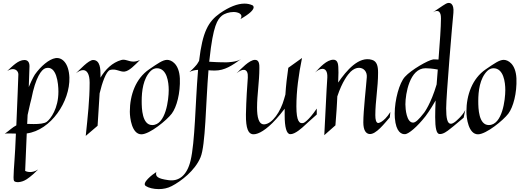

<svg xmlns="http://www.w3.org/2000/svg" viewBox="-20 -918 3626 1328"><path d="M244 254C223 268 203 272 188 272C167 272 154 264 154 264L165 5C332 -17 465 -216 460 -382C456 -481 410 -523 364 -516C319 -509 262 -460 221 -402C221 -402 206 -380 179 -316C182 -389 184 -444 184 -460C184 -491 169 -503 149 -503C106 -503 67 -461 30 -427C45 -436 58 -440 69 -440C92 -440 107 -423 107 -403C107 -382 99 -199 93 -51C67 -38 44 -15 13 7C18 5 29 5 43 5C57 5 73 6 90 6L85 114C80 215 68 321 77 333C85 346 126 346 161 324C161 324 197 303 244 254ZM213 -60C198 -60 183 -61 168 -61L171 -123C184 -186 197 -234 197 -234C226 -384 267 -437 294 -446C372 -470 384 -339 384 -284C384 -167 330 -96 304 -76C287 -63 251 -60 213 -60Z M669 -272C686 -345 714 -425 741 -434C782 -446 809 -419 842 -423C874 -427 911 -466 948 -503C930 -495 916 -492 903 -492C869 -492 847 -511 819 -503C756 -485 709 -438 675 -381V-404C675 -437 674 -503 624 -503C592 -503 530 -434 505 -411C524 -426 541 -433 555 -433C582 -433 600 -405 600 -346C600 -229 587 -111 573 22L655 -48C663 -179 669 -271 669 -271Z M1224 -376C1219 -477 1165 -504 1136 -504C1106 -504 1071 -479 1011 -438C919 -375 878 -261 878 -146C878 -102 892 11 958 11C1015 11 1134 -87 1168 -132C1202 -177 1228 -274 1224 -376ZM1147 -295C1147 -230 1127 -53 1033 -53C963 -53 960 -167 960 -219C960 -287 970 -375 1022 -427C1035 -440 1051 -446 1065 -446C1135 -446 1147 -350 1147 -295Z M1727 -881C1710 -889 1692 -893 1671 -893C1623 -893 1566 -871 1501 -826C1421 -769 1381 -700 1357 -497C1348 -480 1339 -469 1339 -469C1339 -469 1316 -441 1290 -420C1310 -430 1330 -434 1350 -435C1350 -430 1349 -426 1349 -421C1331 -206 1329 65 1298 193C1274 294 1218 339 1145 328C1071 318 1053 303 1061 272C1035 288 956 349 989 369C1007 381 1041 390 1078 390C1108 390 1140 384 1168 369C1232 336 1329 262 1367 170C1402 87 1403 -202 1422 -432C1436 -431 1450 -430 1465 -430C1535 -430 1585 -465 1647 -509C1616 -488 1549 -487 1549 -487C1549 -487 1499 -486 1427 -491L1429 -507C1454 -745 1485 -783 1513 -808C1533 -825 1566 -835 1596 -835C1622 -835 1667 -823 1643 -786C1771 -858 1727 -881 1727 -881Z M2171 -167C2111 -79 2080 -68 2080 -68C2051 -59 2030 -79 2030 -182C2030 -290 2045 -399 2069 -517L1974 -449C1965 -388 1958 -327 1954 -264C1949 -247 1945 -233 1945 -233C1921 -146 1864 -63 1810 -58C1768 -54 1758 -111 1758 -174C1758 -264 1774 -353 1774 -447C1774 -467 1775 -504 1744 -504C1704 -504 1647 -441 1616 -411C1637 -428 1653 -435 1666 -435C1688 -435 1696 -413 1694 -381C1690 -330 1683 -226 1681 -126C1680 -26 1699 5 1725 10C1752 15 1799 -3 1864 -67C1864 -67 1904 -106 1949 -166V-119C1949 -41 1961 9 1987 10C2020 12 2070 -34 2090 -53C2090 -53 2110 -72 2171 -126ZM1613 -409 1616 -411Z M2316 -481C2311 -498 2300 -505 2286 -505C2240 -505 2192 -452 2159 -416C2175 -431 2194 -442 2210 -442C2230 -442 2246 -426 2244 -382C2244 -382 2238 -300 2223 17L2300 -51C2307 -129 2311 -209 2311 -209C2311 -221 2312 -236 2313 -251C2347 -354 2386 -403 2405 -422C2425 -441 2445 -449 2463 -449C2495 -449 2520 -423 2517 -384C2513 -325 2493 -153 2493 -72C2493 -18 2510 6 2535 9C2581 14 2641 -67 2676 -106L2680 -143C2631 -67 2595 -67 2595 -67C2581 -70 2576 -90 2576 -122C2576 -218 2595 -313 2595 -415C2595 -461 2587 -494 2553 -504C2462 -532 2376 -430 2319 -347C2320 -371 2321 -395 2321 -416C2321 -445 2320 -469 2316 -481Z M3198 -157C3179 -116 3130 -77 3130 -77C3117 -67 3107 -62 3098 -62C3074 -62 3066 -101 3066 -168C3066 -258 3109 -761 3116 -829C3122 -896 3091 -907 3064 -892C3064 -892 3039 -878 2973 -832C3003 -851 3017 -837 3017 -837C3026 -827 3030 -816 3030 -790C3030 -731 3022 -623 3013 -506C2990 -508 2976 -507 2976 -507C2941 -502 2824 -435 2781 -387C2742 -345 2710 -227 2710 -132C2710 -122 2710 -112 2711 -102C2719 -3 2758 12 2783 10C2808 7 2865 -40 2923 -114C2923 -114 2956 -157 2993 -223C2991 -179 2990 -140 2990 -108C2990 -32 2999 7 3019 9C3044 12 3073 -10 3095 -28C3095 -28 3118 -45 3187 -104ZM3000 -334C2960 -199 2914 -139 2914 -139C2876 -90 2854 -70 2837 -70C2792 -70 2784 -164 2784 -196C2784 -270 2814 -446 2923 -446C2942 -446 2970 -444 3008 -437Z M3552 -376C3547 -477 3493 -504 3464 -504C3434 -504 3399 -479 3339 -438C3247 -375 3206 -261 3206 -146C3206 -102 3220 11 3286 11C3343 11 3462 -87 3496 -132C3530 -177 3556 -274 3552 -376ZM3475 -295C3475 -230 3455 -53 3361 -53C3291 -53 3288 -167 3288 -219C3288 -287 3298 -375 3350 -427C3363 -440 3379 -446 3393 -446C3463 -446 3475 -350 3475 -295Z"/></svg>

Font: Quintessential
Style: Regular
Weight: 400
Designer: Astigmatic (AOETI)
Foundry: Astigmatic (AOETI)
Version: Version 1.000